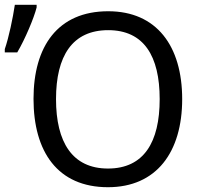

<svg xmlns="http://www.w3.org/2000/svg" viewBox="-37 -772 884 802"><path d="M-17 -553H35C68 -609 105 -697 116 -741V-752H25C17 -698 0 -616 -17 -567ZM724 -358C724 -580 617 -725 415 -725C204 -725 103 -578 103 -359C103 -138 204 10 414 10C617 10 724 -137 724 -358ZM197 -358C197 -538 265 -646 415 -646C564 -646 630 -538 630 -358C630 -178 564 -68 414 -68C265 -68 197 -178 197 -358Z"/></svg>

Font: Noto Sans Thai
Style: Regular
Weight: 400
Designer: Monotype Design Team
Foundry: Monotype Imaging Inc.
Version: Version 1.901